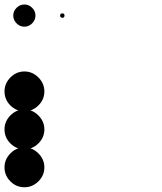

<svg xmlns="http://www.w3.org/2000/svg" viewBox="-24 -818 711 843"><path d="M83.3 -170.8Q118.3 -170.8 144.6 -144.6Q170.8 -118.3 170.8 -83.3Q170.8 -47.5 144.6 -21.7Q118.3 4.2 83.3 4.2Q47.5 4.2 21.7 -21.7Q-4.2 -47.5 -4.2 -83.3Q-4.2 -118.3 21.7 -144.6Q47.5 -170.8 83.3 -170.8ZM83.3 -337.5Q118.3 -337.5 144.6 -311.2Q170.8 -285 170.8 -250Q170.8 -214.2 144.6 -188.3Q118.3 -162.5 83.3 -162.5Q47.5 -162.5 21.7 -188.3Q-4.2 -214.2 -4.2 -250Q-4.2 -285 21.7 -311.2Q47.5 -337.5 83.3 -337.5ZM83.3 -504.2Q118.3 -504.2 144.6 -477.9Q170.8 -451.7 170.8 -416.7Q170.8 -380.8 144.6 -355Q118.3 -329.2 83.3 -329.2Q47.5 -329.2 21.7 -355Q-4.2 -380.8 -4.2 -416.7Q-4.2 -451.7 21.7 -477.9Q47.5 -504.2 83.3 -504.2ZM250 -759.2Q259.2 -759.2 259.2 -750Q259.2 -740 250 -740Q240 -740 240 -750Q240 -759.2 250 -759.2ZM83.3 -798.3Q102.5 -798.3 117.1 -783.8Q131.7 -769.2 131.7 -750Q131.7 -730 117.1 -715.4Q102.5 -700.8 83.3 -700.8Q63.3 -700.8 48.8 -715.4Q34.2 -730 34.2 -750Q34.2 -769.2 48.8 -783.8Q63.3 -798.3 83.3 -798.3Z"/></svg>

Font: 0xA000-Dots-Mono
Style: Dots-Mono
Weight: 400
Version: Version 0.1